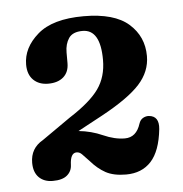

<svg xmlns="http://www.w3.org/2000/svg" viewBox="-38 -751 433 455"><g transform="rotate(-5 179.0 -523.0)"><path d="M25 -378Q25 -412.5 55 -429.5L123 -477Q173 -509 193.2 -537.5Q213.5 -566 213.5 -606.5Q213.5 -679 171 -679Q147.5 -679 138.2 -665.2Q129 -651.5 129 -631.5V-606Q129 -585 115.8 -573.2Q102.5 -561.5 79.5 -561.5Q57.5 -561.5 44.2 -574.5Q31 -587.5 31 -611Q31 -651 66.8 -682.2Q102.5 -713.5 176.5 -713.5Q249.5 -713.5 283.8 -683.2Q318 -653 318 -606.5Q318 -569.5 291 -539.8Q264 -510 199.5 -475L141 -443.5Q171 -440.5 198 -428.5Q225 -416.5 249 -416.5Q276.5 -416.5 286.5 -448.5Q289.5 -457.5 296.2 -461.2Q303 -465 310 -464.5Q335 -462.5 332 -431.5Q326.5 -379.5 304.2 -355.2Q282 -331 244.5 -331Q215 -331 196.2 -341.2Q177.5 -351.5 161.5 -370Q150.5 -381.5 144.8 -387.5Q139 -393.5 132 -393.5Q117 -393.5 116 -365Q115.5 -350 104.2 -340.5Q93 -331 70 -331Q49.5 -331 37.2 -343.2Q25 -355.5 25 -378Z"/></g></svg>

Font: Fraunces 72pt SuperSoft SemiBold
Style: Regular
Weight: 600
Version: Version 1.000;[b76b70a41]